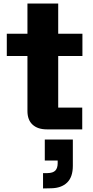

<svg xmlns="http://www.w3.org/2000/svg" viewBox="-20 -725 519 1076"><path d="M242.2 0Q191.4 0 162.6 -26.4Q133.8 -52.7 133.8 -103V-411.1H18.1V-536.1H133.8V-705.1H306.2V-536.1H441.9V-411.1H306.2V-122.1H440.9V0ZM221.2 331.1V245.1H246.1Q276.9 244.6 290 231Q303.2 217.3 303.2 189.9V174.8H231V57.1H388.2V204.1Q388.2 267.1 356.2 298.1Q324.2 329.1 267.1 330.1Z"/></svg>

Font: Hubot Sans Expanded
Style: Bold
Weight: 700
Width: 7
Designer: Deni Anggara
Foundry: GitHub
Version: Version 1.001;gftools[0.9.31]